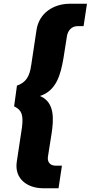

<svg xmlns="http://www.w3.org/2000/svg" viewBox="-20 -800 482 1020"><path d="M336 -610C341 -638 361 -661 391 -661H424L442 -780H348C265 -779 188 -732 174 -641L146 -455C137 -391 117 -362 70 -345L55 -235C97 -215 104 -188 97 -125L69 60C56 150 125 199 206 200H291L309 80H273C243 79 230 57 235 30L254 -90C266 -168 271 -258 192 -290C280 -318 302 -404 317 -490Z"/></svg>

Font: Jost*
Style: Bold Italic
Weight: 700
Italic angle: -10°
Version: Version 3.7